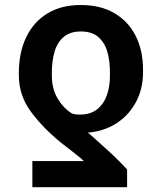

<svg xmlns="http://www.w3.org/2000/svg" viewBox="-20 -573 653 776"><path d="M493.7 183.6H110.8V78.1H319.3Q312.5 71.3 297.9 59.6Q283.2 47.9 264.9 33.4Q246.6 19 227.5 4.4Q151.9 -57.1 104 -122.8Q56.2 -188.5 56.2 -268.6V-278.3Q56.2 -359.9 85.4 -421.6Q114.7 -483.4 170.7 -518.1Q226.6 -552.7 306.6 -552.7Q386.7 -552.7 442.9 -519.5Q499 -486.3 528.6 -427.5Q558.1 -368.7 558.1 -290.5V-280.8Q558.1 -216.3 531.7 -164.8Q505.4 -113.3 459.5 -80.6Q413.6 -47.9 354 -39.1Q349.1 -38.1 344.7 -37.8Q340.3 -37.6 335 -37.6Q353 -22 374.8 -2.4Q396.5 17.1 418.7 37.4Q440.9 57.6 460.2 76.9Q479.5 96.2 493.7 111.8ZM424.3 -268.6V-278.3Q424.8 -324.7 414.1 -362.8Q403.3 -400.9 377.4 -423.3Q351.6 -445.8 306.6 -445.8Q263.7 -445.8 237.8 -424.1Q211.9 -402.3 200.7 -364.5Q189.5 -326.7 189.5 -278.3V-268.6Q189.5 -212.9 213.9 -173.3Q238.3 -133.8 270.5 -114.7Q277.8 -111.8 285.6 -110.8Q293.5 -109.9 302.7 -109.9Q346.2 -109.9 373 -131.6Q399.9 -153.3 412.4 -189.5Q424.8 -225.6 424.3 -268.6Z"/></svg>

Font: V-Inter
Style: SemiBold-600
Weight: 600
Designer: Rasmus Andersson
Foundry: rsms
Version: Version 4.000;git-4146feb